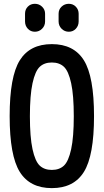

<svg xmlns="http://www.w3.org/2000/svg" viewBox="-20 -970 540 1000"><path d="M389.6 -898.4V-858.4Q389.6 -835.9 375 -820.3Q360.4 -804.7 338.4 -804.7Q316.4 -804.7 300.8 -820.3Q285.2 -835.9 285.2 -858.4V-898.4Q285.2 -920.9 300.8 -935.5Q316.4 -950.2 338.4 -950.2Q360.4 -950.2 375 -935.1Q389.6 -919.9 389.6 -898.4ZM110.4 -898.4Q110.4 -920.9 125 -935.5Q139.6 -950.2 161.6 -950.2Q183.6 -950.2 199.2 -935.1Q214.8 -919.9 214.8 -898.4V-858.4Q214.8 -835.9 199.2 -820.3Q183.6 -804.7 161.6 -804.7Q139.6 -804.7 125 -820.3Q110.4 -835.9 110.4 -858.4ZM313 -622.1Q289.1 -644.5 250 -644.5Q210.9 -644.5 187 -622.1Q163.1 -599.6 149.4 -536.6Q135.7 -473.6 135.7 -364.7Q135.7 -255.9 149.4 -192.9Q163.1 -129.9 187 -107.4Q210.9 -85 250 -85Q289.1 -85 313 -107.4Q336.9 -129.9 350.6 -192.9Q364.3 -255.9 364.3 -364.7Q364.3 -473.6 350.6 -536.6Q336.9 -599.6 313 -622.1ZM417 -74.7Q364.3 9.8 250 9.8Q135.7 9.8 83 -74.7Q30.3 -159.2 30.3 -365.2Q30.3 -571.3 83 -655.8Q135.7 -740.2 250 -740.2Q364.3 -740.2 417 -655.8Q469.7 -571.3 469.7 -365.2Q469.7 -159.2 417 -74.7Z"/></svg>

Font: Rounded-X Mgen+ 2m medium
Style: Regular
Weight: 500
Designer: [Source Han Sans]
Ryoko NISHIZUKA  (kana & ideographs); Paul D. Hunt (Latin, Greek & Cyrillic); Wenlong ZHANG  (bopomofo
Version: Version 1.059.20150602